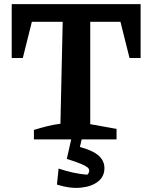

<svg xmlns="http://www.w3.org/2000/svg" viewBox="-20 -678 735 934"><path d="M664 -658V-396H610L566 -572H419V-74L547 -51V0H145V-46Q178 -56 209.5 -64Q241 -72 274 -76L285 -572H135L91 -396H37V-658ZM257 220 265 142Q301 154 335 161.5Q369 169 404 172Q409 168 411.5 162.5Q414 157 414 153Q414 143 405.5 136Q397 129 373.5 119Q350 109 305 95L337 29Q418 47 453 73.5Q488 100 488 140Q488 181 456.5 205.5Q425 230 372.5 235Q320 240 257 220ZM330 -16H381L355 95H305Z"/></svg>

Font: Piazzolla 24pt
Style: Bold
Weight: 700
Designer: Juan Pablo del Peral
Foundry: Huerta Tipografica
Version: Version 2.005